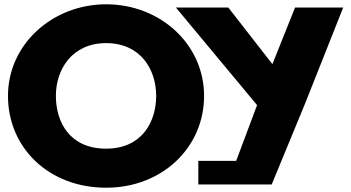

<svg xmlns="http://www.w3.org/2000/svg" viewBox="-20 -860 1637 895"><path d="M799.9 -825 1178.3 -370 1080.9 -110H904.4V0H1039.7H1246.5L1401.6 -376L1579.8 -825H1355.4L1249.8 -561L1044.1 -825ZM17.2 -413C17.2 -172 206.4 15 474.8 15C735.5 15 931.3 -172 931.3 -413C931.3 -654 726.7 -840 474.8 -840C225.1 -840 17.2 -654 17.2 -413ZM240.5 -413C240.5 -536 315.3 -659 474.8 -659C635.4 -659 708 -536 708 -413C708 -290 639.8 -167 474.8 -167C305.4 -167 240.5 -290 240.5 -413Z"/></svg>

Font: Hussar
Style: BdWide
Weight: 700
Foundry: Cannot Into Space Fonts
Version: Version 2.00